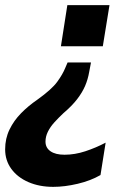

<svg xmlns="http://www.w3.org/2000/svg" viewBox="-44 -527 537 747"><path d="M163 200Q109 200 66.5 181.5Q24 163 0 130Q-24 97 -24 54Q-24 12 -7 -23Q10 -58 38 -86.5Q66 -115 101 -139Q157 -179 178.5 -208.5Q200 -238 210 -263L219 -284H310L303 -247Q298 -218 287 -192.5Q276 -167 256 -141Q236 -115 202 -86Q184 -69 168 -51.5Q152 -34 142.5 -15Q133 4 133 24Q133 48 152.5 61.5Q172 75 207 75Q247 75 288 61.5Q329 48 367 28L347 154Q309 176 258.5 188Q208 200 163 200ZM382 -507 356 -347H193L218 -507Z"/></svg>

Font: Mulish ExtraLight ExtraBold
Style: Italic
Weight: 800
Italic angle: -9°
Version: Version 3.603